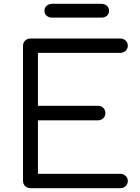

<svg xmlns="http://www.w3.org/2000/svg" viewBox="-20 -982 732 1002"><path d="M139 0Q122 0 111 -11Q100 -22 100 -39V-742Q100 -759 111 -770Q122 -781 139 -781H608Q624 -781 635.5 -770.5Q647 -760 647 -743Q647 -728 635.5 -717Q624 -706 608 -706H178V-430H491Q508 -430 519 -419Q530 -408 530 -392Q530 -376 519 -365Q508 -354 491 -354H178V-75H608Q624 -75 635.5 -64Q647 -53 647 -38Q647 -21 635.5 -10.5Q624 0 608 0ZM251 -890Q235 -890 223.5 -899.5Q212 -909 212 -926Q212 -942 223.5 -952Q235 -962 251 -962H510Q526 -962 537.5 -952Q549 -942 549 -926Q549 -909 537.5 -899.5Q526 -890 510 -890Z"/></svg>

Font: Comfortaa
Style: Regular
Weight: 400
Designer: Johan Aakerlund
Foundry: Johan Aakerlund
Version: Version 3.104; ttfautohint (v1.8.1.43-b0c9)